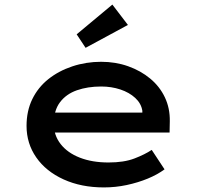

<svg xmlns="http://www.w3.org/2000/svg" viewBox="-20 -809 874 839"><path d="M434 10Q335 10 258 -25Q181 -60 138.5 -121Q96 -182 96 -259Q96 -324 121 -375.5Q146 -427 191 -463Q236 -499 296 -519Q356 -539 422 -539Q485 -539 540 -519.5Q595 -500 636.5 -465.5Q678 -431 700.5 -383.5Q723 -336 722 -279L721 -230H193L170 -317H618L602 -303V-325Q597 -357 571 -381Q545 -405 506 -418Q467 -431 422 -431Q363 -431 316 -414.5Q269 -398 242 -362Q215 -326 215 -268Q215 -218 245 -179.5Q275 -141 329 -120Q383 -99 454 -99Q522 -99 567.5 -116.5Q613 -134 643 -154L699 -69Q668 -46 625.5 -28.5Q583 -11 534 -0.5Q485 10 434 10ZM354 -600 315 -659 471 -789 539 -700Z"/></svg>

Font: Lexend Peta Medium
Style: Regular
Weight: 500
Designer: Bonnie Shaver-Troup, Thomas Jockin
Foundry: Lexend
Version: Version 1.007